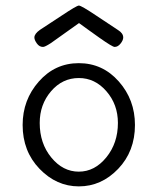

<svg xmlns="http://www.w3.org/2000/svg" viewBox="-20 -663 565 687"><path d="M61 -215.8Q61 -305.7 118.9 -371.3Q176.8 -437 262 -437Q347.2 -437 405 -371.6Q462.9 -306.2 462.9 -215.8Q462.9 -121.6 402.8 -58.8Q342.8 3.9 262.2 3.9Q182.1 3.9 121.6 -58.8Q61 -121.6 61 -215.8ZM103 -528.8Q103 -542 123 -556.2Q157.2 -578.1 200.2 -606.9Q254.4 -643.1 262.2 -643.1Q271 -643.1 326.2 -606Q370.1 -577.1 402.8 -555.2Q420.9 -543.9 420.9 -528.8Q420.9 -519 411.4 -507.1Q401.9 -495.1 390.1 -495.1Q382.3 -495.1 335.9 -527.8Q312 -544.9 294.9 -557.1L263.2 -580.1H262.2L162.1 -508.8Q140.1 -494.6 133.8 -495.1Q120.6 -495.1 111.8 -507.6Q103 -520 103 -528.8ZM122.1 -223.1Q122.1 -149.9 163.6 -99.4Q205.1 -48.8 262 -48.8Q318.8 -48.8 360.4 -99.9Q401.9 -150.9 401.9 -223.1Q401.9 -289.1 360.8 -336.4Q319.8 -383.8 262.2 -383.8Q203.1 -383.8 162.6 -336.4Q122.1 -289.1 122.1 -223.1Z"/></svg>

Font: CMU Typewriter Text
Style: Light
Weight: 200
Version: Version 0.7.0